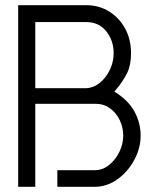

<svg xmlns="http://www.w3.org/2000/svg" viewBox="-20 -720 602 740"><path d="M522 -197Q522 -149 497.5 -103.5Q473 -58 432.5 -29Q392 0 345 0H201V-64H345Q376 -64 401 -84.5Q426 -105 440.5 -135.5Q455 -166 455 -197Q455 -229 441.5 -257Q428 -285 404 -302.5Q380 -320 348 -320H116V0H50V-700H312Q362 -700 401 -675.5Q440 -651 462.5 -609.5Q485 -568 485 -515Q485 -470 470 -438.5Q455 -407 421 -367Q474 -334 498 -290.5Q522 -247 522 -197ZM418 -515Q418 -564 389.5 -599.5Q361 -635 312 -635H116V-380H308Q338 -380 363 -399.5Q388 -419 403 -450Q418 -481 418 -515Z"/></svg>

Font: Kulim Park Light
Style: Regular
Weight: 300
Designer: Noponies / Dale Sattler
Foundry: Noponies
Version: Version 1.000; ttfautohint (v1.8.3)